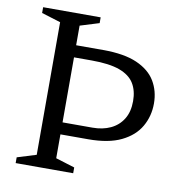

<svg xmlns="http://www.w3.org/2000/svg" viewBox="-77 -748 777 820"><g transform="rotate(10 311.5 -338.0)"><path d="M492.5 -347.5Q492.5 -393 473.2 -424.2Q454 -455.5 409.5 -471.8Q365 -488 288 -488H141L146.5 -540.5H329Q420.5 -540.5 476 -516Q531.5 -491.5 556.8 -449Q582 -406.5 582 -353Q582 -298 556 -252.8Q530 -207.5 475 -180.8Q420 -154 332 -154H146.5L141 -206H341.5Q385.5 -206 419.5 -222Q453.5 -238 473 -269.5Q492.5 -301 492.5 -347.5ZM294 -25V0H44.5V-25L127 -50.5V-625.5L44.5 -651V-676H294V-651L211.5 -625.5V-50.5Z"/></g></svg>

Font: Newsreader 16pt 16pt
Style: Regular
Weight: 400
Version: Version 1.003